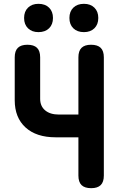

<svg xmlns="http://www.w3.org/2000/svg" viewBox="-20 -974 640 1004"><path d="M390 -256H271Q170 -256 113.5 -307.5Q57 -359 57 -450V-674Q57 -708 73.5 -724Q90 -740 123 -740Q157 -740 173.5 -724Q190 -708 190 -674V-457Q190 -419 216 -397Q242 -375 288 -375H390V-674Q390 -708 406.5 -724Q423 -740 456 -740Q490 -740 506.5 -724Q523 -708 523 -674V-56Q523 -22 506.5 -6Q490 10 457 10Q423 10 406.5 -6Q390 -22 390 -56ZM419 -806Q384 -806 363.5 -826Q343 -846 343 -880Q343 -914 363.5 -934Q384 -954 419 -954Q453 -954 473.5 -934Q494 -914 494 -880Q494 -846 473.5 -826Q453 -806 419 -806ZM181 -806Q147 -806 126.5 -826Q106 -846 106 -880Q106 -914 126.5 -934Q147 -954 181 -954Q216 -954 236.5 -934Q257 -914 257 -880Q257 -846 236.5 -826Q216 -806 181 -806Z"/></svg>

Font: Maple Mono
Style: Bold
Weight: 700
Monospace: yes
Designer: subframe7536
Version: Version 7.200